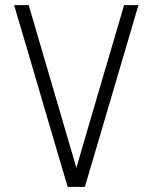

<svg xmlns="http://www.w3.org/2000/svg" viewBox="-20 -731 579 749"><path d="M520 -711Q493 -619 467 -531Q441 -443 415.5 -356Q390 -269 364 -181Q338 -93 311 -2H244Q217 -93 191 -181Q165 -269 139.5 -356.5Q114 -444 88 -532Q62 -620 35 -711H92L278 -76Q299 -148 322.5 -229Q346 -310 370.5 -393Q395 -476 419 -557.5Q443 -639 464 -711Z"/></svg>

Font: Fundamental  Brigade Scvhlank
Style: Regular
Weight: 100
Designer: Peter Wiegel, original typeface by Arno Drescher 1935
Foundry: Peter Wiegel
Version: Version 0.000 2012 initial release